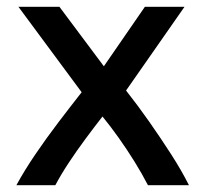

<svg xmlns="http://www.w3.org/2000/svg" viewBox="-20 -542 600 562"><path d="M28 0Q52 -44 84 -91Q116 -138 151 -184Q186 -230 219 -272L34 -522H154L284 -348L404 -522H520L349 -277Q383 -234 417 -185.5Q451 -137 481.5 -89.5Q512 -42 533 0H413Q396 -33 374 -68.5Q352 -104 327.5 -138.5Q303 -173 280 -201Q255 -169 229.5 -134.5Q204 -100 181.5 -66Q159 -32 142 0Z"/></svg>

Font: Ubuntu Sans Mono Medium
Style: Regular
Weight: 500
Monospace: yes
Designer: Dalton Maag Ltd
Foundry: Dalton Maag Ltd
Version: Version 1.006